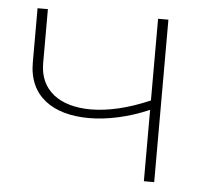

<svg xmlns="http://www.w3.org/2000/svg" viewBox="-43 -565 670 611"><g transform="rotate(5 292.0 -259.5)"><path d="M438 0H471V-519H438V-258C369 -228 305 -213 249 -213C150 -213 86 -260 86 -346V-519H53V-345C53 -238 131 -185 246 -185C304 -185 371 -199 438 -228Z"/></g></svg>

Font: Chess Sans ExtraLight
Style: Regular
Weight: 275
Designer: Wolf Bōese
Foundry: Wolf Bōese
Version: Version 7.223;Glyphs 3.3 (3306)